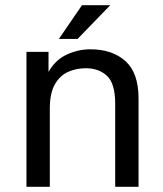

<svg xmlns="http://www.w3.org/2000/svg" viewBox="-20 -720 630 740"><path d="M82 0V-520H167V-443Q194 -490 238 -510Q282 -530 328 -530Q413 -530 463.5 -484.5Q514 -439 514 -340V0H424V-320Q424 -398 392.5 -427.5Q361 -457 311 -457Q274 -457 242.5 -443Q211 -429 191.5 -395Q172 -361 172 -301V0ZM207 -570 296 -700H405L279 -570Z"/></svg>

Font: Hedvig Letters Sans
Style: Regular
Weight: 400
Designer: Alexander Örn & Tor Weibull
Foundry: Kanon Foundry
Version: Version 1.000; ttfautohint (v1.8.4.7-5d5b)